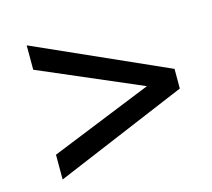

<svg xmlns="http://www.w3.org/2000/svg" viewBox="-76 -614 719 650"><g transform="rotate(-15 284.0 -289.0)"><path d="M67.9 -141.1 425.3 -285.6 67.9 -439V-524.4L530.8 -317.9V-249L67.9 -54.2Z"/></g></svg>

Font: Shanti
Style: Regular
Weight: 400
Designer: vernon adams
Foundry: vernon adams
Version: Version 1.000